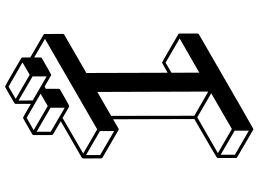

<svg xmlns="http://www.w3.org/2000/svg" viewBox="-154 -810 1039 772"><g transform="rotate(-90 366.0 -423.5)"><path d="M233.9 75.2H231.9L120.6 10.3Q117.2 8.3 117.2 4.9V-69.8L117.7 -70.8H118.2Q118.2 -72.3 273.9 -162.1L272.9 -488.8L234.4 -466.3Q231 -466.3 229.5 -466.8V-467.3H229L119.1 -531.2Q115.7 -533.2 115.7 -537.1L115.2 -608.9Q115.2 -609.4 115.7 -609.4V-609.9Q115.7 -613.3 118.7 -614.7L265.1 -699.2L212.9 -730Q209.5 -731.9 209.5 -735.8V-808.6Q209.5 -812 212.4 -813.5Q276.9 -851.1 278.8 -851.1Q280.8 -851.1 335 -819.3V-882.3H335.4Q335.4 -883.3 335.9 -883.8Q336.9 -885.3 369.9 -904.3Q402.8 -923.3 404.3 -923.3Q406.2 -923.3 462.4 -890.9Q518.6 -858.4 518.6 -857.9L519.5 -857.4V-856.9H520L521 -854.5V-853.5L521.5 -853V-821.8L612.8 -768.6L615.2 -766.1L615.7 -763.7L616.2 -690.4Q616.2 -687 612.8 -685.1L459 -596.2L460 -269.5Q499.5 -292 500.5 -292Q502.4 -292 558.6 -259.3L614.7 -226.6H615.2V-226.1H615.7V-225.6L616.7 -224.6L617.7 -221.2V-148.9Q617.7 -145.5 614.3 -143.6Q235.8 75.2 233.9 75.2ZM460.4 -142.1 597.7 -221.2 500.5 -277.8 460 -253.9ZM451.7 -824.2 501.5 -853 404.3 -909.2 355 -880.4ZM445.3 -755.9V-812.5L348.1 -869.1L348.6 -812ZM326.2 -751.5 375.5 -780.3 278.8 -836.4 229 -808.1ZM319.3 -683.1V-740.2L222.7 -796.4V-739.7ZM225.6 -484.4V-541.5L128.9 -597.7V-541ZM232.4 -552.7 596.2 -762.7 521.5 -806.2V-780.8Q521.5 -776.9 518.1 -774.9Q453.6 -737.8 452.1 -737.8H450.2L404.3 -764.2L395.5 -759.3V-708Q395.5 -704.1 392.6 -702.1Q328.1 -665 326.2 -665L324.2 -665.5Q323.7 -665.5 323.2 -665.8Q322.8 -666 278.3 -691.9L135.3 -608.9ZM227.1 57.1V0L130.4 -56.2V1ZM233.9 -11.2 377.4 -94.2 280.8 -150.4 136.7 -67.4ZM384.3 -106 382.8 -552.2 286.6 -496.6 287.1 -162.1Z"/></g></svg>

Font: 3D Isometric
Style: Bold
Weight: 700
Designer: GGBotNet
Foundry: GGBotNet
Version: 1.14